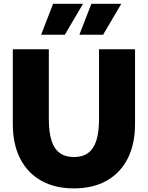

<svg xmlns="http://www.w3.org/2000/svg" viewBox="-20 -997 794 1031"><path d="M705.1 -732.4V-330.6Q705.1 -223.1 665.8 -145.8Q626.5 -68.4 553 -26.9Q479.5 14.6 377 14.6Q274.9 14.6 201.2 -26.9Q127.4 -68.4 88.1 -145.8Q48.8 -223.1 48.8 -330.6V-732.4H242.2V-356.9Q242.2 -287.1 256.6 -242.2Q271 -197.3 300.8 -175.5Q330.6 -153.8 377 -153.8Q423.3 -153.8 453.1 -175.5Q482.9 -197.3 497.3 -242.2Q511.7 -287.1 511.7 -356.9V-732.4ZM328.1 -810.5H200.7L265.1 -976.6H425.8ZM533.7 -810.5H406.2L470.7 -976.6H631.3Z"/></svg>

Font: Kumbh Sans Black
Style: Regular
Weight: 900
Version: Version 1.005